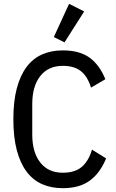

<svg xmlns="http://www.w3.org/2000/svg" viewBox="-20 -974 606 1006"><path d="M309 12Q249 12 201 -9Q153 -30 119.5 -74.5Q86 -119 68 -187Q50 -255 50 -349Q50 -443 68 -511Q86 -579 119.5 -623.5Q153 -668 201 -689Q249 -710 309 -710Q396 -710 448.5 -672.5Q501 -635 532 -559L457 -515Q438 -575 403 -602Q368 -629 309 -629Q233 -629 191 -575.5Q149 -522 149 -429V-269Q149 -176 191 -122.5Q233 -69 309 -69Q374 -69 409.5 -100.5Q445 -132 462 -190L536 -144Q505 -68 451 -28Q397 12 309 12ZM318 -752 262 -780 342 -954 421 -914Z"/></svg>

Font: IBM Plex Sans Condensed Text
Style: Regular
Weight: 450
Width: 3
Designer: Mike Abbink, Paul van der Laan, Pieter van Rosmalen
Foundry: Bold Monday
Version: Version 1.1